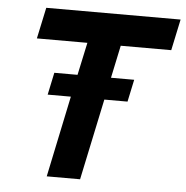

<svg xmlns="http://www.w3.org/2000/svg" viewBox="-50 -725 749 773"><g transform="rotate(5 324.5 -338.0)"><path d="M371.1 -328.1 301.8 0H167L235.8 -328.1H142.1L161.1 -418H254.9L283.2 -549.8H79.1L106 -675.8H648.9L622.1 -549.8H418L390.1 -418H483.9L464.8 -328.1Z"/></g></svg>

Font: Clear Sans
Style: Bold Italic
Weight: 700
Italic angle: -12°
Foundry: Intel Corporation
Version: Version 1.00